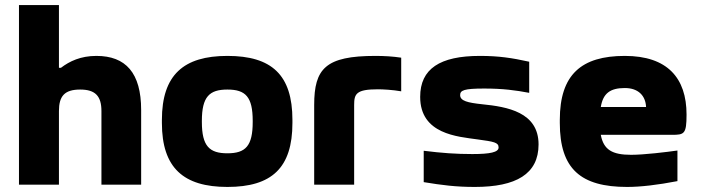

<svg xmlns="http://www.w3.org/2000/svg" viewBox="-20 -730 2774 759"><path d="M55 -710V0H213V-291C213 -350 235 -376 297 -376C357 -376 381 -350 381 -291V0H538V-295C538 -442 477 -509 361 -509C299 -509 255 -488 221 -462H213V-710Z M620 -256V-244C620 -66 706 9 879 9C1054 9 1136 -66 1136 -244V-256C1136 -434 1054 -509 879 -509C706 -509 620 -434 620 -256ZM778 -248V-252C778 -348 808 -376 879 -376C951 -376 979 -347 979 -252V-248C979 -153 951 -124 879 -124C808 -124 778 -152 778 -248Z M1474 -377C1493 -377 1532 -375 1566 -369V-502C1533 -507 1499 -509 1464 -509C1267 -509 1222 -459 1222 -315V0H1380V-315C1380 -359 1388 -377 1474 -377Z M1867 -179C1933 -170 1951 -167 1951 -147C1951 -128 1917 -121 1847 -121C1783 -121 1727 -125 1655 -134V-10C1728 2 1782 9 1857 9C2020 9 2109 -42 2109 -159C2109 -287 1985 -308 1885 -318C1829 -324 1799 -331 1799 -354C1799 -373 1814 -380 1894 -380C1969 -380 2019 -373 2072 -363V-486C2004 -501 1952 -509 1877 -509C1719 -509 1641 -458 1641 -347C1641 -199 1790 -190 1867 -179Z M2694 -277C2694 -422 2618 -509 2450 -509C2278 -509 2193 -435 2193 -256V-244C2193 -62 2276 9 2459 9C2513 9 2580 1 2658 -14V-135C2616 -129 2526 -118 2475 -118C2400 -118 2366 -138 2355 -197H2636C2685 -197 2694 -200 2694 -277ZM2355 -307C2364 -361 2392 -382 2450 -382C2503 -382 2532 -352 2534 -307Z"/></svg>

Font: LT Wave Text Black
Style: Regular
Weight: 900
Designer: Daniel Lyons
Version: Version 2.5 (Glyphs App)